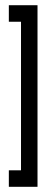

<svg xmlns="http://www.w3.org/2000/svg" viewBox="-20 -681 190 732"><path d="M13.7 -661.1H123V31.2H13.7V-31.7H60.1V-598.1H13.7Z"/></svg>

Font: Fibel Sued LRS
Style: Regular
Weight: 400
Designer: Peter Wiegel
Foundry: Peter Wiegel
Version: Version 000.000